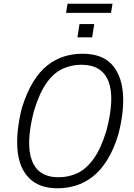

<svg xmlns="http://www.w3.org/2000/svg" viewBox="-20 -1001 717 1029"><path d="M289 8Q191 8 137 -45.5Q83 -99 74 -195.5Q65 -292 97 -422Q123 -505 157.5 -561.5Q192 -618 234.5 -651Q277 -684 324 -698.5Q371 -713 422 -713Q523 -713 575.5 -659.5Q628 -606 638 -509.5Q648 -413 615 -283Q590 -200 554.5 -143.5Q519 -87 476.5 -54Q434 -21 386.5 -6.5Q339 8 289 8ZM294 -51Q349 -51 396 -73.5Q443 -96 482.5 -151Q522 -206 551 -303Q596 -475 561.5 -564.5Q527 -654 416 -654Q363 -654 315 -632Q267 -610 228.5 -555Q190 -500 161 -403Q117 -231 151 -141Q185 -51 294 -51ZM334 -932 342 -981H583L575 -932ZM395 -801 406 -872H485L474 -801Z"/></svg>

Font: Nunito Sans 7pt Condensed Light
Style: Italic
Weight: 300
Width: 3
Italic angle: -9°
Designer: Vernon Adams
Foundry: Vernon Adams
Version: Version 3.101;gftools[0.9.27]